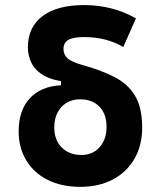

<svg xmlns="http://www.w3.org/2000/svg" viewBox="-20 -723 626 753"><path d="M294.4 9.8Q221.7 9.8 167.5 -17.3Q113.3 -44.4 83.3 -93.5Q53.2 -142.6 53.2 -208Q53.2 -289.6 96.4 -336.9Q139.6 -384.3 219.2 -388.7V-420.9L247.6 -401.9Q188.5 -406.2 153.8 -425.8Q119.1 -445.3 104.2 -474.6Q89.4 -503.9 89.4 -537.6Q89.4 -616.7 147 -659.9Q204.6 -703.1 309.6 -703.1Q421.9 -703.1 513.2 -650.9L463.4 -538.6Q397.9 -577.6 309.6 -577.6Q267.1 -577.6 248 -566.7Q229 -555.7 229 -531.2Q229 -508.8 244.9 -494.4Q260.7 -480 300.8 -468.8Q376 -448.2 429 -420.9Q481.9 -393.6 509.8 -347.2Q537.6 -300.8 537.6 -222.7Q537.6 -152.8 507.3 -100.3Q477.1 -47.9 422.4 -19Q367.7 9.8 294.4 9.8ZM299.3 -115.2Q344.2 -115.2 371.1 -146.2Q397.9 -177.2 397.9 -224.1Q397.9 -276.4 369.6 -304.9Q341.3 -333.5 294.9 -333.5Q249 -333.5 220.9 -303.2Q192.9 -272.9 192.9 -222.7Q192.9 -173.8 222.2 -144.5Q251.5 -115.2 299.3 -115.2Z"/></svg>

Font: Cascadia Mono
Style: Regular
Weight: 400
Monospace: yes
Designer: Aaron Bell
Foundry: Saja Typeworks
Version: Version 2102.003